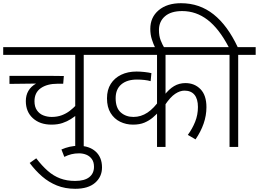

<svg xmlns="http://www.w3.org/2000/svg" viewBox="-20 -916 1614 1197"><path d="M612 -574H502V0H449V-207L459 -201Q444 -188 421.5 -173.5Q399 -159 369.5 -149Q340 -139 301 -139Q229 -139 185 -179Q141 -219 141 -286Q141 -322 157 -349.5Q173 -377 205 -395L39 -393V-443H296Q321 -443 344.5 -442.5Q368 -442 378 -442L374 -394H339Q274 -394 234.5 -366.5Q195 -339 195 -285Q195 -250 210.5 -228Q226 -206 250.5 -196.5Q275 -187 302 -187Q337 -187 365 -197.5Q393 -208 415 -225Q437 -242 455 -261L449 -244V-574H0V-622H612Z M363 16Q388 5 414.5 -1Q441 -7 470 -7Q537 -7 576.5 29Q616 65 616 128Q616 186 573 223.5Q530 261 449 261Q386 261 335 240.5Q284 220 242.5 184Q201 148 165 100L206 71Q242 118 278 149.5Q314 181 355.5 196.5Q397 212 448 212Q507 212 536.5 188.5Q566 165 566 124Q566 94 552.5 75.5Q539 57 518 48.5Q497 40 473 40Q447 40 425 45.5Q403 51 381 62Z M1332 -574H1012V-318L1004 -322Q1033 -360 1065 -379Q1097 -398 1136 -398Q1193 -398 1230 -360Q1267 -322 1267 -248Q1267 -196 1249.5 -145.5Q1232 -95 1199 -47L1151 -75Q1179 -113 1196.5 -156.5Q1214 -200 1214 -249Q1214 -299 1192.5 -325Q1171 -351 1130 -351Q1102 -351 1072 -331Q1042 -311 1009 -262L1012 -287V0H959V-232L974 -224Q956 -203 933 -183.5Q910 -164 880.5 -151.5Q851 -139 809 -139Q766 -139 729 -157Q692 -175 669.5 -211.5Q647 -248 647 -303Q647 -356 670.5 -393Q694 -430 735.5 -450Q777 -470 831 -470Q855 -470 881.5 -467Q908 -464 924 -460L919 -410Q903 -415 880 -417.5Q857 -420 834 -420Q772 -420 736.5 -390Q701 -360 701 -304Q701 -243 733 -215Q765 -187 812 -187Q859 -187 899.5 -214Q940 -241 977 -295L959 -247V-574H597V-622H1332Z M1411 -574H1317V-622H1406Q1346 -737 1274.5 -792Q1203 -847 1116 -847Q1046 -847 1008.5 -814.5Q971 -782 971 -729Q971 -692 981.5 -665Q992 -638 1006 -615H949Q936 -641 926.5 -671Q917 -701 917 -736Q917 -808 969 -852Q1021 -896 1108 -896Q1167 -896 1217.5 -878.5Q1268 -861 1311.5 -826.5Q1355 -792 1392.5 -741Q1430 -690 1462 -622H1574V-574H1465V0H1411Z"/></svg>

Font: Noto Sans Devanagari Light
Style: Regular
Weight: 300
Version: Version 2.003